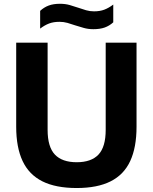

<svg xmlns="http://www.w3.org/2000/svg" viewBox="-20 -960 788 990"><path d="M375.5 9.5Q267.5 9.5 198.5 -25Q129.5 -59.5 96.5 -129.8Q63.5 -200 63.5 -306.5V-740H225.5V-290.5Q225.5 -202.5 263 -163Q300.5 -123.5 375.5 -123.5Q450.5 -123.5 487.8 -163Q525 -202.5 525 -290.5V-740H684V-306.5Q684 -200 651.5 -129.8Q619 -59.5 550.5 -25Q482 9.5 375.5 9.5ZM461.5 -809.5Q435 -809.5 412 -816Q389 -822.5 367 -829.5Q347.5 -836.5 327.8 -842Q308 -847.5 286.5 -847.5Q256 -847.5 233 -838.8Q210 -830 187 -812.5V-904Q207 -922.5 231.2 -931.5Q255.5 -940.5 289.5 -940.5Q316.5 -940.5 339.5 -934Q362.5 -927.5 384 -920Q404 -913 423.8 -907.2Q443.5 -901.5 464.5 -901.5Q495 -901.5 518 -910.2Q541 -919 564 -936.5V-845Q544.5 -827 520 -818.2Q495.5 -809.5 461.5 -809.5Z"/></svg>

Font: Encode Sans Condensed Thin
Style: Bold
Weight: 700
Version: Version 3.002